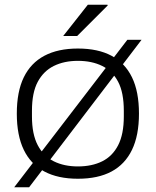

<svg xmlns="http://www.w3.org/2000/svg" viewBox="-20 -743 658 811"><path d="M309 12Q225 12 167.5 -18.5Q110 -49 80.5 -110Q51 -171 51 -263Q51 -356 80.5 -416.5Q110 -477 167.5 -507.5Q225 -538 309 -538Q394 -538 451 -507.5Q508 -477 537.5 -416.5Q567 -356 567 -263Q567 -171 537.5 -110Q508 -49 451 -18.5Q394 12 309 12ZM309 -40Q368 -40 411.5 -61.5Q455 -83 479 -129.5Q503 -176 503 -251V-275Q503 -352 479 -397.5Q455 -443 411.5 -464.5Q368 -486 309 -486Q251 -486 207.5 -464.5Q164 -443 139.5 -397.5Q115 -352 115 -275V-251Q115 -176 139.5 -129.5Q164 -83 207.5 -61.5Q251 -40 309 -40ZM40 48 518 -575H578L103 48ZM247 -591 351 -723H434L435 -720L306 -591Z"/></svg>

Font: Archivo SemiExpanded ExtraLight
Style: Regular
Weight: 250
Width: 6
Designer: Hector Gatti
Foundry: Omnibus-Type
Version: Version 2.001